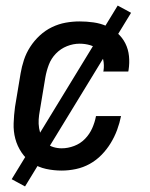

<svg xmlns="http://www.w3.org/2000/svg" viewBox="-20 -605 540 690"><path d="M202 8Q173 8 145.5 2Q118 -4 95.5 -19Q73 -34 57.5 -57Q42 -80 35 -106.5Q28 -133 29 -162Q30 -191 34 -221L54 -341Q58 -365 66 -389.5Q74 -414 88.5 -436.5Q103 -459 123 -477.5Q143 -496 167 -507.5Q191 -519 216 -523.5Q241 -528 266 -528Q291 -528 316 -524.5Q341 -521 362.5 -511.5Q384 -502 402 -486Q420 -470 430.5 -449Q441 -428 443.5 -403.5Q446 -379 442 -353Q442 -352 441.5 -350.5Q441 -349 441 -348H351Q351 -348 351.5 -349Q352 -350 352 -351Q355 -371 351 -390Q347 -409 335 -423Q323 -437 304.5 -442.5Q286 -448 266 -448Q243 -448 220.5 -439Q198 -430 181 -412.5Q164 -395 155.5 -372.5Q147 -350 143 -327L123 -207Q120 -191 119 -175.5Q118 -160 120.5 -144.5Q123 -129 129 -115Q135 -101 146 -91Q157 -81 171.5 -76.5Q186 -72 202 -72Q224 -72 246.5 -80.5Q269 -89 285.5 -106Q302 -123 311.5 -144.5Q321 -166 325 -188H415Q410 -163 401 -138.5Q392 -114 378 -91Q364 -68 345 -48.5Q326 -29 302.5 -16Q279 -3 253 2.5Q227 8 202 8ZM70 65 22 39 403 -585 451 -559Z"/></svg>

Font: Iosevka SS04 Medium Oblique
Style: Regular
Weight: 500
Italic angle: -9°
Monospace: yes
Designer: Belleve Invis
Foundry: Belleve Invis
Version: Version 19.0.0; ttfautohint (v1.8.4)